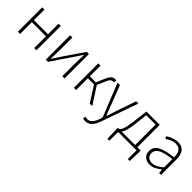

<svg xmlns="http://www.w3.org/2000/svg" viewBox="158 -1474 2674 2674"><g transform="rotate(45 1495.5 -136.5)"><path d="M92 0V-480H136V-272H414V-480H458V0H414V-232H136V0Z M642 0V-480H686V-240Q686 -201 684.5 -154Q683 -107 681 -59H685Q699 -82 719 -111Q739 -140 753 -163L969 -480H1012V0H968V-240Q968 -280 969.5 -326.5Q971 -373 973 -421H969Q955 -398 935 -369Q915 -340 901 -317L685 0Z M1196 0V-480H1240V-270H1360L1410 -388Q1423 -420 1436 -440.5Q1449 -461 1462.5 -472.5Q1476 -484 1490 -488Q1504 -492 1520 -492Q1533 -492 1543 -488L1533 -445Q1528 -447 1525.5 -447Q1523 -447 1518 -447Q1509 -447 1500 -444.5Q1491 -442 1482 -434Q1473 -426 1463.5 -411Q1454 -396 1444 -371L1394 -253L1558 0H1508L1361 -231H1240V0Z M1636 219Q1609 219 1587 209L1597 170Q1605 173 1615 175.5Q1625 178 1636 178Q1681 178 1711 142Q1741 106 1759 51L1772 9L1575 -480H1623L1739 -178Q1750 -148 1763.5 -112Q1777 -76 1791 -44H1795Q1806 -76 1817.5 -112Q1829 -148 1839 -178L1942 -480H1987L1797 60Q1787 90 1772.5 119Q1758 148 1738.5 170Q1719 192 1693.5 205.5Q1668 219 1636 219Z M2067 0V172H2028L2023 -13V-39H2043Q2054 -45 2064 -56Q2074 -67 2083 -90Q2092 -113 2100.5 -152.5Q2109 -192 2117 -254L2144 -480H2407V-39H2473V-13L2467 172H2429V0ZM2157 -248Q2151 -201 2144.5 -167Q2138 -133 2130.5 -108Q2123 -83 2114.5 -66.5Q2106 -50 2098 -39H2363V-442H2179Z M2697 12Q2668 12 2643 4Q2618 -4 2599 -20Q2580 -36 2569 -61Q2558 -86 2558 -120Q2558 -200 2632.5 -241.5Q2707 -283 2868 -301Q2868 -328 2864 -355.5Q2860 -383 2847 -404.5Q2834 -426 2812 -439.5Q2790 -453 2754 -453Q2706 -453 2666 -434Q2626 -415 2601 -397L2581 -430Q2594 -439 2612.5 -450Q2631 -461 2654 -470Q2677 -479 2704 -485.5Q2731 -492 2760 -492Q2802 -492 2831 -477.5Q2860 -463 2878 -438Q2896 -413 2904 -379.5Q2912 -346 2912 -307V0H2874L2870 -62H2867Q2830 -33 2787.5 -10.5Q2745 12 2697 12ZM2705 -26Q2747 -26 2785 -46Q2823 -66 2868 -104V-267Q2794 -258 2743 -245Q2692 -232 2661 -214Q2630 -196 2616.5 -173Q2603 -150 2603 -122Q2603 -96 2611 -78Q2619 -60 2633 -48.5Q2647 -37 2665.5 -31.5Q2684 -26 2705 -26Z"/></g></svg>

Font: CV Source Sans Light
Style: Regular
Weight: 300
Designer: Paul D. Hunt
Foundry: Adobe Systems Incorporated
Version: Version 3.001